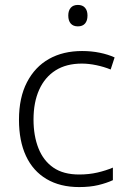

<svg xmlns="http://www.w3.org/2000/svg" viewBox="-20 -749 516 779"><path d="M301 10Q224 10 169 -22.5Q114 -55 85.5 -116Q57 -177 57 -263Q57 -353 89.5 -415.5Q122 -478 179 -510Q236 -542 313 -542Q351 -542 385 -535Q419 -528 445 -516L429 -467Q402 -478 371 -484.5Q340 -491 312 -491Q249 -491 205.5 -463.5Q162 -436 139 -385Q116 -334 116 -264Q116 -198 136 -147.5Q156 -97 196.5 -69Q237 -41 301 -41Q341 -41 375.5 -49Q410 -57 438 -69V-18Q412 -6 378.5 2Q345 10 301 10ZM296 -729Q315 -729 325 -717.5Q335 -706 335 -686Q335 -665 325 -653.5Q315 -642 296 -642Q277 -642 267 -653.5Q257 -665 257 -686Q257 -706 267 -717.5Q277 -729 296 -729Z"/></svg>

Font: Noto Sans Armenian Light
Style: Regular
Weight: 300
Designer: Monotype Design Team
Foundry: Monotype Imaging Inc.
Version: Version 2.007